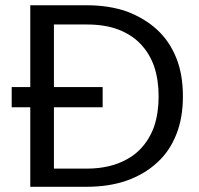

<svg xmlns="http://www.w3.org/2000/svg" viewBox="-20 -717 765 737"><path d="M313 -696.8Q398.4 -696.8 466.8 -672.9Q536.1 -646.5 583 -603Q631.3 -558.6 657.2 -493.2Q682.1 -430.7 682.1 -347.2Q682.1 -264.6 657.2 -202.1Q630.9 -135.3 583 -92.8Q535.2 -48.3 466.8 -23.9Q398.4 0 313 0H96.2V-305.2H24.9V-382.8H96.2V-696.8ZM187 -69.8H313Q379.9 -69.8 433.1 -89.8Q485.4 -109.9 519 -145Q553.7 -181.2 571.8 -231.9Q588.9 -284.2 588.9 -347.2Q588.9 -409.7 571.8 -461.9Q553.7 -512.7 519 -548.8Q485.4 -584 433.1 -604Q382.3 -623 313 -623H187V-382.8H374V-305.2H187Z"/></svg>

Font: PoppinsZ
Style: Regular
Weight: 400
Designer: Ninad Kale (Devanagari), Jonny Pinhorn (Latin)
Foundry: Indian Type Foundry
Version: Version 3.002;FEAKit 1.0